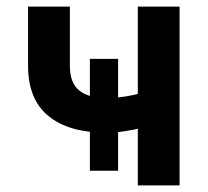

<svg xmlns="http://www.w3.org/2000/svg" viewBox="-20 -561 628 581"><path d="M299.8 -159.7Q188 -159.7 126.5 -210Q64.9 -260.3 64.9 -362.3V-541H191.4V-362.8Q191.4 -310.1 219.5 -287.4Q247.6 -264.6 299.8 -264.6Q342.8 -264.6 381.6 -273.2Q420.4 -281.7 462.4 -296.4V-191.4Q441.4 -183.1 414.8 -175.8Q388.2 -168.5 358.9 -164.1Q329.6 -159.7 299.8 -159.7ZM397 0V-541H523.4V0ZM252 -44.4V-382.8H337.4V-44.4Z"/></svg>

Font: Inter 17pt SemiBold
Style: Regular
Weight: 600
Version: Version 4.001;git-66647c0bb